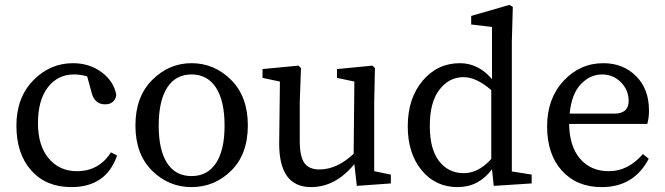

<svg xmlns="http://www.w3.org/2000/svg" viewBox="-20 -749 2717 784"><path d="M433 -127 458 -114Q414 15 271 15Q168 15 107.5 -53Q47 -121 47 -236Q47 -350 115.5 -420.5Q184 -491 278 -491Q345 -491 395 -454Q445 -417 455 -361Q448 -323 409 -323Q366 -323 354 -371L336 -437Q311 -445 282 -445Q216 -445 175.5 -392.5Q135 -340 135 -246Q135 -154 179 -102Q223 -50 294 -50Q384 -50 433 -127Z M628 -236Q628 -136 662.5 -83Q697 -30 762 -30Q827 -30 862 -83Q897 -136 897 -236Q897 -337 862 -391Q827 -445 762 -445Q697 -445 662.5 -391Q628 -337 628 -236ZM762 -491Q855 -491 923.5 -423Q992 -355 992 -237Q992 -119 924 -52Q856 15 762 15Q669 15 601 -52Q533 -119 533 -237Q533 -354 601.5 -422.5Q670 -491 762 -491Z M1508 -50 1576 -36V0L1437 10L1427 -79Q1350 15 1250 15Q1119 15 1120 -165L1123 -416L1052 -431V-467L1199 -481L1209 -471L1204 -331V-174Q1204 -110 1223 -83.5Q1242 -57 1284 -57Q1356 -57 1424 -121L1427 -416L1356 -431V-467L1501 -481L1511 -471L1508 -331Z M1986 -100V-381Q1925 -434 1873 -434Q1814 -434 1774.5 -383Q1735 -332 1735 -235Q1735 -140 1773 -91Q1811 -42 1874 -42Q1934 -42 1986 -100ZM2070 -49 2151 -36V0L1996 10L1989 -58Q1935 15 1849 15Q1758 15 1701.5 -54Q1645 -123 1645 -233Q1645 -347 1705.5 -419Q1766 -491 1858 -491Q1933 -491 1989 -426V-639L1904 -649V-684L2060 -729L2074 -721L2070 -579Z M2306 -285H2488Q2547 -285 2547 -337Q2547 -381 2515.5 -413Q2484 -445 2438 -445Q2390 -445 2352 -405.5Q2314 -366 2306 -285ZM2623 -243H2304Q2305 -152 2348.5 -101Q2392 -50 2466 -50Q2545 -50 2605 -120L2629 -101Q2569 15 2437 15Q2335 15 2274.5 -52Q2214 -119 2214 -233Q2214 -346 2281 -418.5Q2348 -491 2444 -491Q2524 -491 2577 -438.5Q2630 -386 2630 -298Q2630 -266 2623 -243Z"/></svg>

Font: TypoPRO Source Serif Pro
Style: Regular
Weight: 400
Designer: Frank Grießhammer
Foundry: Adobe Systems Incorporated
Version: Version 1.017;PS 1.0;hotconv 1.0.79;makeotf.lib2.5.61930